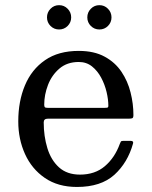

<svg xmlns="http://www.w3.org/2000/svg" viewBox="-20 -732 603 762"><path d="M52.5 -250C52.5 -203.3 61.4 -160.2 79.2 -120.8C97.1 -81.2 123.3 -49.6 158 -25.8C192.7 -1.9 235.2 10 285.5 10C348.8 10 398.2 -6.1 433.8 -38.2C469.2 -70.4 494 -111.8 508 -162.5C510 -169.5 506.7 -173 498 -173H469C464 -173 460.8 -171.9 459.5 -169.8C458.2 -167.6 456.8 -164.7 455.5 -161C442.2 -124.3 422.4 -94.8 396.2 -72.5C370.1 -50.2 337.2 -39 297.5 -39C263.2 -39 235.4 -48.6 214.2 -67.8C193.1 -86.9 177.7 -112.3 168 -144C158.3 -175.7 153.5 -209.8 153.5 -246.5C153.5 -256.2 159 -261 170 -261H491.5C498.5 -261 503.2 -261.8 505.8 -263.2C508.2 -264.8 509.5 -268.8 509.5 -275.5C509.5 -305.2 505.8 -335 498.2 -365C490.8 -395 478.7 -422.4 462 -447.2C445.3 -472.1 423.1 -492.1 395.2 -507.2C367.4 -522.4 333.2 -530 292.5 -530C238.8 -530 194.2 -517.8 158.8 -493.2C123.2 -468.8 96.7 -435.4 79 -393.2C61.3 -351.1 52.5 -303.3 52.5 -250ZM169.5 -304C163.5 -304 159.7 -304.8 158 -306.5C156.3 -308.2 155.5 -311.5 155.5 -316.5C155.5 -342.8 160.5 -369 170.5 -395C180.5 -421 195.7 -442.7 216 -460C236.3 -477.3 261.8 -486 292.5 -486C312.8 -486 330.3 -480.2 345 -468.5C359.7 -456.8 371.8 -441.9 381.5 -423.8C391.2 -405.6 398.3 -386.6 403 -366.8C407.7 -346.9 410 -328.7 410 -312C410 -308.7 409.2 -306.5 407.8 -305.5C406.2 -304.5 402.2 -304 395.5 -304ZM374.5 -615C387.8 -615 399.2 -619.7 408.5 -629C417.8 -638.3 422.5 -649.7 422.5 -663C422.5 -676.3 417.8 -687.8 408.5 -697.2C399.2 -706.8 387.8 -711.5 374.5 -711.5C361.2 -711.5 349.8 -706.8 340.5 -697.2C331.2 -687.8 326.5 -676.3 326.5 -663C326.5 -649.7 331.2 -638.3 340.5 -629C349.8 -619.7 361.2 -615 374.5 -615ZM214.5 -615C227.8 -615 239.2 -619.7 248.5 -629C257.8 -638.3 262.5 -649.7 262.5 -663C262.5 -676.3 257.8 -687.8 248.5 -697.2C239.2 -706.8 227.8 -711.5 214.5 -711.5C201.2 -711.5 189.8 -706.8 180.5 -697.2C171.2 -687.8 166.5 -676.3 166.5 -663C166.5 -649.7 171.2 -638.3 180.5 -629C189.8 -619.7 201.2 -615 214.5 -615Z"/></svg>

Font: Besley*
Style: Regular
Weight: 400
Designer: Owen Earl
Foundry: indestructible type*
Version: Version 3.000; ttfautohint (v1.8.3)